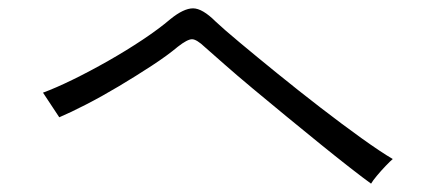

<svg xmlns="http://www.w3.org/2000/svg" viewBox="-20 -572 1040 460"><path d="M869 -132Q851 -145 819.5 -169.5Q788 -194 748.5 -226Q709 -258 667 -292.5Q625 -327 586 -359.5Q547 -392 517 -418.5Q487 -445 471 -459Q451 -478 440 -478Q429 -478 406 -460Q381 -439 343.5 -414.5Q306 -390 265 -365.5Q224 -341 186 -321.5Q148 -302 122 -291L83 -350Q113 -361 154 -381Q195 -401 239 -426Q283 -451 322 -477Q361 -503 388 -526Q420 -552 442.5 -552Q465 -552 497 -520Q515 -503 554.5 -470Q594 -437 644.5 -396Q695 -355 747.5 -314.5Q800 -274 846 -241Q892 -208 921 -191Q915 -186 904 -174.5Q893 -163 883 -151Q873 -139 869 -132Z"/></svg>

Font: Zen Kaku Gothic New
Style: Regular
Weight: 400
Designer: Yoshimichi Ohira
Foundry: Positype
Version: Version 1.001